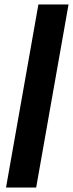

<svg xmlns="http://www.w3.org/2000/svg" viewBox="-20 -740 327 860"><path d="M7 100 152 -720H287L142 100Z"/></svg>

Font: DM Sans 18pt
Style: Bold Italic
Weight: 700
Italic angle: -10°
Designer: Colophon Foundry, Jonny Pinhorn
Foundry: Colophon Foundry
Version: Version 4.004;gftools[0.9.30]